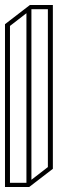

<svg xmlns="http://www.w3.org/2000/svg" viewBox="-20 -750 232 770"><path d="M0 0V-653L100 -730H192V-73L97 0ZM172 -80V-713H106V-29ZM20 -646V-17H86V-697Z"/></svg>

Font: Imposible
Style: Regular
Weight: 400
Designer: Rodrigo Fuenzalida
Foundry: fragTYPE
Version: Version 1.000